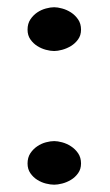

<svg xmlns="http://www.w3.org/2000/svg" viewBox="-20 -480 303 531"><path d="M204.1 -27.8Q204.1 -12.2 196 -1Q188 10.3 176.3 17.3Q164.6 24.4 151.9 27.6Q139.2 30.8 129.9 30.8Q119.6 30.8 106.9 27.6Q94.2 24.4 83 17.3Q71.8 10.3 64 -1Q56.2 -12.2 56.2 -27.8Q56.2 -44.4 64 -56.2Q71.8 -67.9 83 -75.4Q94.2 -83 106.9 -86.4Q119.6 -89.8 129.9 -89.8Q139.2 -89.8 151.9 -86.4Q164.6 -83 176.3 -75.4Q188 -67.9 196 -56.2Q204.1 -44.4 204.1 -27.8ZM204.1 -397.9Q204.1 -382.3 196 -371.1Q188 -359.9 176.3 -352.8Q164.6 -345.7 151.9 -342.3Q139.2 -338.9 129.9 -338.9Q119.6 -338.9 106.9 -342.3Q94.2 -345.7 83 -352.8Q71.8 -359.9 64 -371.1Q56.2 -382.3 56.2 -397.9Q56.2 -414.6 64 -426.3Q71.8 -438 83 -445.6Q94.2 -453.1 106.9 -456.5Q119.6 -460 129.9 -460Q139.2 -460 151.9 -456.5Q164.6 -453.1 176.3 -445.6Q188 -438 196 -426.3Q204.1 -414.6 204.1 -397.9Z"/></svg>

Font: Risque
Style: Regular
Weight: 400
Designer: Astigmatic (AOETI)
Foundry: Astigmatic (AOETI)
Version: Version 1.000